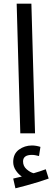

<svg xmlns="http://www.w3.org/2000/svg" viewBox="-20 -734 288 1057"><path d="M91.8 0 71.8 -713.9H152.8L172.9 0ZM64.9 302.7 52.7 249Q67.9 246.1 78.9 242.9Q89.8 239.7 100.1 237.8Q81.1 225.1 66.9 203.9Q52.7 182.6 52.7 157.7Q52.7 112.8 84.2 89.8Q115.7 66.9 155.8 66.9Q178.7 66.9 202.6 74.7L194.8 125Q185.1 123 176 120.8Q167 118.7 155.8 118.7Q106.9 118.7 106.9 154.8Q106.9 180.7 126.5 197.8Q146 214.8 165 219.7Q202.6 209 231.9 197.8L248 249Q224.1 257.8 191.4 267.8Q158.7 277.8 125.7 286.9Q92.8 295.9 64.9 302.7Z"/></svg>

Font: Kurinto Seri
Style: Regular
Weight: 400
Designer: Kurinto was developed by Clint Goss from a range of fonts that are compatible with the SIL Open Font License Version 1.1
Foundry: Clinton F. Goss
Version: Version 2.196; July 25, 2020